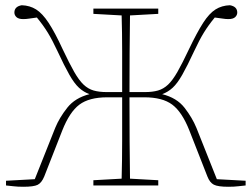

<svg xmlns="http://www.w3.org/2000/svg" viewBox="-20 -709 962 734"><path d="M773 -34 704 -210Q676 -281 638.5 -309Q601 -337 532 -337H475Q475 -243 475.5 -168.5Q476 -94 477 -26L585 -20V0H337V-20L445 -26Q447 -97 447 -173Q447 -249 447 -337H390Q321 -337 283.5 -309Q246 -281 218 -210L149 -34Q139 -10 124 -2.5Q109 5 69 5Q47 5 31 3Q15 1 3 0V-18L113 -24L191 -220Q207 -259 237 -297Q267 -335 322 -349Q300 -357 282 -373.5Q264 -390 245 -423.5Q226 -457 200 -513Q180 -556 162.5 -584.5Q145 -613 121 -642Q105 -640 92.5 -638Q80 -636 69 -636Q51 -636 43 -643.5Q35 -651 35 -661Q35 -684 63 -689Q94 -688 118 -673Q142 -658 166 -621.5Q190 -585 220 -520Q245 -467 263.5 -434.5Q282 -402 299.5 -385.5Q317 -369 338 -363Q359 -357 388 -357H447Q447 -443 447 -513.5Q447 -584 445 -650L337 -656V-676H585V-656L477 -650Q476 -580 475.5 -508Q475 -436 475 -357H534Q563 -357 584 -363Q605 -369 622.5 -385.5Q640 -402 658.5 -434.5Q677 -467 702 -520Q733 -585 756.5 -621.5Q780 -658 804 -673Q828 -688 859 -689Q887 -684 887 -661Q887 -651 879 -643.5Q871 -636 853 -636Q843 -636 830.5 -638Q818 -640 801 -642Q777 -613 759.5 -584.5Q742 -556 722 -513Q696 -457 677 -423.5Q658 -390 640 -373.5Q622 -357 600 -349Q656 -335 685.5 -297Q715 -259 731 -220L809 -24L919 -18V0Q907 1 891 3Q875 5 853 5Q813 5 797.5 -3Q782 -11 773 -34Z"/></svg>

Font: Source Serif 4 ExtraLight
Style: Regular
Weight: 200
Designer: Frank Grießhammer
Foundry: Adobe
Version: Version 4.005;hotconv 1.1.0;makeotfexe 2.6.0